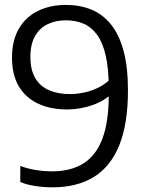

<svg xmlns="http://www.w3.org/2000/svg" viewBox="-20 -770 616 799"><path d="M255 -749.5Q312.5 -749.5 359.8 -730.2Q407 -711 441.2 -669Q475.5 -627 494 -559Q512.5 -491 512.5 -394Q512.5 -254.5 476.2 -165.2Q440 -76 370 -33.2Q300 9.5 199.5 9.5Q163.5 9.5 128.8 4.5Q94 -0.5 64.5 -12.5V-79.5Q94.5 -68 129 -62.5Q163.5 -57 196.5 -57Q274.5 -57 327 -89.8Q379.5 -122.5 406 -192.5Q432.5 -262.5 432.5 -374.5V-403Q432.5 -484 420 -538.5Q407.5 -593 384 -625.2Q360.5 -657.5 327.5 -671.5Q294.5 -685.5 254.5 -685.5Q212 -685.5 178.5 -669.5Q145 -653.5 125.8 -619.8Q106.5 -586 106.5 -533Q106.5 -479 126.8 -444.8Q147 -410.5 184.2 -394.5Q221.5 -378.5 271.5 -378.5Q302 -378.5 334.8 -386Q367.5 -393.5 397.5 -409.8Q427.5 -426 449 -452.5V-384.5Q417.5 -351.5 365.8 -333Q314 -314.5 258.5 -314.5Q191.5 -314.5 140 -338Q88.5 -361.5 59.2 -409.2Q30 -457 30 -530.5Q30 -602 58.8 -651Q87.5 -700 138.2 -724.8Q189 -749.5 255 -749.5Z"/></svg>

Font: Encode Sans Condensed Thin
Style: Regular
Weight: 400
Version: Version 3.002